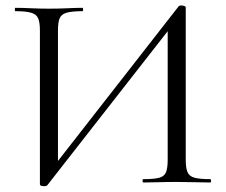

<svg xmlns="http://www.w3.org/2000/svg" viewBox="-20 -653 809 687"><path d="M168.8 -53.2 618.6 -629.6Q621.6 -633.4 629.6 -633.4Q634.8 -633.4 639.7 -631.5Q644.6 -629.6 644.6 -626.4V-81Q644.6 -52 651 -37Q657.4 -22 676.3 -17Q695.2 -12 732.2 -12Q735.2 -12 735.2 -6Q735.2 0 732.2 0Q708.6 0 677.5 -1Q646.4 -2 612.8 -2Q576.4 -2 546.5 -1Q516.6 0 493 0Q490 0 490 -6Q490 -12 493 -12Q531.4 -12 549.8 -17Q568.2 -22 574.1 -37Q580 -52 580 -81V-570L599.4 -566.2L149.6 9.4Q146.6 13.2 137.8 13.2Q132.4 13.2 127.6 11.7Q122.8 10.2 122.8 6.2V-544Q122.8 -573 116.5 -587.5Q110.2 -602 91.2 -607.5Q72.2 -613 35.2 -613Q33 -613 33 -619Q33 -625 35.2 -625Q59.6 -625 90.7 -623.5Q121.8 -622 154.6 -622Q192 -622 221.5 -623.5Q251 -625 275.2 -625Q277.4 -625 277.4 -619Q277.4 -613 275.2 -613Q237.6 -613 218.5 -607.5Q199.4 -602 193.4 -587.5Q187.4 -573 187.4 -544V-49.4Z"/></svg>

Font: Cormorant Garamond Light
Style: Regular
Weight: 300
Designer: Christian Thalmann (Catharsis Fonts)
Foundry: Catharsis Fonts
Version: Version 4.001